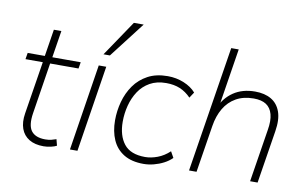

<svg xmlns="http://www.w3.org/2000/svg" viewBox="-77 -900 1694 1059"><g transform="rotate(10 770.0 -370.5)"><path d="M220 8Q171 8 139 -11.5Q107 -31 94 -67Q81 -103 89 -153L136 -448H39L45 -484H141L165 -635H207L183 -484H342L336 -448H177L132 -162Q121 -92 144.5 -61.5Q168 -31 223 -31Q242 -31 257.5 -35Q273 -39 284 -43L293 -8Q283 -2 261.5 3Q240 8 220 8Z M367 0 443 -484H485L409 0ZM458 -549 593 -749H648L494 -549Z M780 8Q713 8 669.5 -18.5Q626 -45 605 -92.5Q584 -140 584 -202Q584 -255 598 -306.5Q612 -358 641.5 -400Q671 -442 717.5 -467Q764 -492 829 -492Q877 -492 919.5 -474.5Q962 -457 987 -428L966 -396Q938 -425 904.5 -439Q871 -453 827 -453Q774 -453 736 -431.5Q698 -410 674 -373.5Q650 -337 638.5 -292.5Q627 -248 627 -202Q627 -124 663.5 -77.5Q700 -31 782 -31Q815 -31 851 -44.5Q887 -58 918 -87L937 -53Q918 -34 892 -20.5Q866 -7 837 0.5Q808 8 780 8Z M1034 0 1146 -705H1188L1134 -364H1122Q1147 -424 1197 -458Q1247 -492 1318 -492Q1372 -492 1408.5 -470.5Q1445 -449 1460.5 -405.5Q1476 -362 1465 -295L1418 0H1376L1423 -296Q1432 -349 1422.5 -384Q1413 -419 1387 -436Q1361 -453 1317 -453Q1260 -453 1218.5 -429.5Q1177 -406 1152 -363.5Q1127 -321 1118 -264L1076 0Z"/></g></svg>

Font: Nunito Sans 12pt ExtraLight 12pt ExtraLight
Style: Italic
Weight: 250
Italic angle: -9°
Version: Version 3.101;gftools[0.9.27]